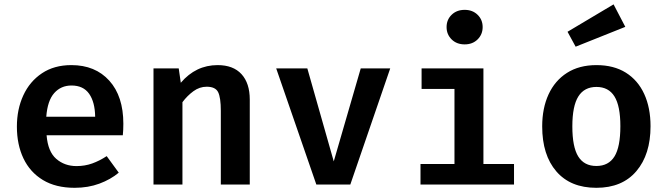

<svg xmlns="http://www.w3.org/2000/svg" viewBox="-20 -863 3117 898"><path d="M197.9 -230.3Q204.1 -153.8 243.1 -120Q282.1 -86.2 337.9 -86.2Q376.9 -86.2 411.3 -98.5Q445.6 -110.8 479 -132.8L535.4 -55.4Q497.4 -23.6 444.9 -4.1Q392.3 15.4 329.2 15.4Q241 15.4 180.8 -21Q120.5 -57.4 89.7 -122.1Q59 -186.7 59 -270.8Q59 -351.8 89 -416.9Q119 -482.1 176.2 -520.3Q233.3 -558.5 313.8 -558.5Q425.6 -558.5 491.3 -485.6Q556.9 -412.8 556.9 -284.1Q556.9 -254.4 554.4 -230.3ZM314.4 -463.1Q265.1 -463.1 233.6 -427.7Q202.1 -392.3 196.4 -316.9H425.1Q424.1 -385.6 396.9 -424.4Q369.7 -463.1 314.4 -463.1Z M697.9 0V-543.1H815.9L825.6 -475.9Q895.9 -558.5 997.9 -558.5Q1070.8 -558.5 1109.5 -516.2Q1148.2 -473.8 1148.2 -397.4V0H1012.8V-344.6Q1012.8 -406.2 1000.3 -431.8Q987.7 -457.4 946.7 -457.4Q913.3 -457.4 884.6 -436.4Q855.9 -415.4 833.3 -385.1V0Z M1805.1 -543.1 1618.5 0H1459.5L1271.8 -543.1H1417.4L1541 -108.2L1667.2 -543.1Z M2153.3 -816.9Q2190.3 -816.9 2213.8 -793.8Q2237.4 -770.8 2237.4 -736.4Q2237.4 -702.1 2213.8 -678.7Q2190.3 -655.4 2153.3 -655.4Q2115.9 -655.4 2092.3 -678.7Q2068.7 -702.1 2068.7 -736.4Q2068.7 -770.8 2092.3 -793.8Q2115.9 -816.9 2153.3 -816.9ZM2241 -543.1V-95.9H2384.1V0H1946.7V-95.9H2105.6V-447.2H1951.8V-543.1Z M2769.7 -558.5Q2850.8 -558.5 2907.2 -523.1Q2963.6 -487.7 2993.1 -423.3Q3022.6 -359 3022.6 -272.8Q3022.6 -140.5 2956.4 -62.6Q2890.3 15.4 2769.2 15.4Q2648.2 15.4 2582.1 -61.3Q2515.9 -137.9 2515.9 -271.8Q2515.9 -356.9 2545.6 -421.5Q2575.4 -486.2 2632.1 -522.3Q2688.7 -558.5 2769.7 -558.5ZM2769.7 -456.4Q2712.8 -456.4 2684.9 -411.8Q2656.9 -367.2 2656.9 -271.8Q2656.9 -175.4 2684.6 -131Q2712.3 -86.7 2769.2 -86.7Q2826.2 -86.7 2853.8 -131Q2881.5 -175.4 2881.5 -272.8Q2881.5 -367.7 2853.8 -412.1Q2826.2 -456.4 2769.7 -456.4ZM2849.7 -842.6 2904.6 -737.4 2672.3 -644.6 2634.4 -714.4Z"/></svg>

Font: Fira Code SemiBold
Style: Regular
Weight: 600
Designer: Carrois Corporate, Edenspiekermann AG, Nikita Prokopov
Foundry: Carrois Corporate, Edenspiekermann AG, Nikita Prokopov
Version: Version 6.002